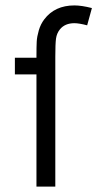

<svg xmlns="http://www.w3.org/2000/svg" viewBox="-20 -692 394 712"><path d="M255.9 -671.9Q282.7 -671.9 320.8 -662.1L303.2 -598.1Q272.9 -606 255.9 -606Q220.7 -606 202.1 -583Q190.4 -568.4 187.7 -548.8Q185.1 -529.3 185.1 -481.9V0H115.2V-416H35.2V-478H115.2V-481.9Q115.2 -520 116.2 -538.1Q117.2 -556.2 123.8 -579.1Q130.4 -602.1 144 -620.1Q183.1 -671.9 255.9 -671.9Z"/></svg>

Font: Gidolinya
Style: Regular
Weight: 400
Version: Version 1.0.3